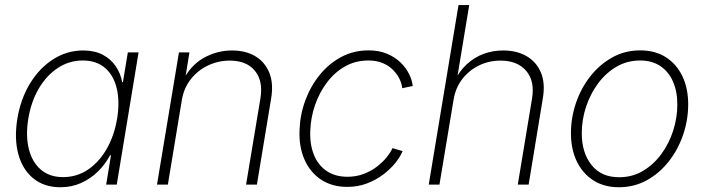

<svg xmlns="http://www.w3.org/2000/svg" viewBox="-20 -748 2854 778"><path d="M225.1 10.7Q159.2 10.7 115.5 -24.7Q71.8 -60.1 54.4 -122.8Q37.1 -185.5 50.3 -267.1Q64 -348.6 102.3 -410.9Q140.6 -473.1 196.3 -508.3Q252 -543.5 316.9 -543.5Q362.8 -543.5 395.8 -526.4Q428.7 -509.3 448.7 -480Q468.8 -450.7 475.1 -415H478L498 -535.6H541.5L453.1 0H410.2L429.7 -118.7H425.8Q406.7 -82.5 377 -53.2Q347.2 -23.9 308.8 -6.6Q270.5 10.7 225.1 10.7ZM235.4 -30.3Q291 -30.3 336.2 -60.5Q381.3 -90.8 412.1 -144.3Q442.9 -197.8 454.6 -267.1Q465.8 -336.4 453.1 -389.6Q440.4 -442.9 405.5 -472.9Q370.6 -502.9 315.4 -502.9Q260.3 -502.9 214.4 -472.7Q168.5 -442.4 137.2 -389.2Q106 -335.9 94.7 -267.1Q83.5 -198.2 96.7 -144.8Q109.9 -91.3 145.3 -60.8Q180.7 -30.3 235.4 -30.3Z M716.8 -342.3 660.2 0H616.2L705.1 -535.6H747.6L728 -414.6L718.3 -415.5Q749.5 -481.4 804 -512.5Q858.4 -543.5 919.9 -543.5Q976.1 -543.5 1015.1 -519.8Q1054.2 -496.1 1071.5 -452.6Q1088.9 -409.2 1078.6 -348.6L1021 0H977.1L1035.2 -349.1Q1046.9 -419.9 1012.9 -461.2Q979 -502.4 911.1 -502.4Q864.3 -502.4 822.8 -482.7Q781.2 -462.9 752.9 -426.8Q724.6 -390.6 716.8 -342.3Z M1387.2 9.3Q1325.7 9.3 1281.2 -20Q1236.8 -49.3 1213.9 -101.3Q1190.9 -153.3 1193.8 -221.2Q1195.8 -283.2 1217 -340.8Q1238.3 -398.4 1275.4 -444.3Q1312.5 -490.2 1362.8 -517.1Q1413.1 -543.9 1473.1 -543.9Q1516.1 -543.9 1548.8 -530Q1581.5 -516.1 1603.8 -494.1Q1626 -472.2 1638.2 -447Q1650.4 -421.9 1652.3 -399.4L1609.9 -390.6Q1608.4 -407.7 1599.4 -427Q1590.3 -446.3 1573.7 -463.6Q1557.1 -481 1532 -491.9Q1506.8 -502.9 1472.7 -502.9Q1420.4 -502.9 1378.2 -479Q1335.9 -455.1 1305.2 -414.3Q1274.4 -373.5 1256.8 -323Q1239.3 -272.5 1237.3 -219.2Q1234.9 -163.6 1251.7 -121.3Q1268.6 -79.1 1303.2 -55.4Q1337.9 -31.7 1388.2 -31.7Q1423.3 -31.7 1453.6 -43.2Q1483.9 -54.7 1507.3 -72.8Q1530.8 -90.8 1546.9 -110.8Q1563 -130.9 1570.3 -147.9L1611.3 -135.7Q1602.1 -112.8 1581.8 -87.6Q1561.5 -62.5 1532.5 -40.5Q1503.4 -18.6 1466.6 -4.6Q1429.7 9.3 1387.2 9.3Z M1817.9 -343.8 1760.7 0H1717.3L1837.9 -727.5H1881.3L1829.6 -414.6H1819.3Q1840.3 -459 1871.3 -487.5Q1902.3 -516.1 1939.9 -529.8Q1977.5 -543.5 2018.6 -543.5Q2074.2 -543.5 2114 -520.3Q2153.8 -497.1 2171.9 -453.9Q2189.9 -410.6 2179.7 -350.1L2122.1 0H2078.1L2135.7 -347.7Q2147.9 -418.9 2112.3 -460.7Q2076.7 -502.4 2008.3 -502.4Q1961.4 -502.4 1921.1 -482.9Q1880.9 -463.4 1853.3 -427.7Q1825.7 -392.1 1817.9 -343.8Z M2487.8 10.7Q2428.2 10.7 2384.8 -16.8Q2341.3 -44.4 2317.4 -93.8Q2293.5 -143.1 2293.5 -208Q2293.5 -270.5 2313.7 -330.3Q2334 -390.1 2371.6 -438.2Q2409.2 -486.3 2460.7 -515.1Q2512.2 -543.9 2574.7 -543.9Q2634.3 -543.9 2677.7 -516.4Q2721.2 -488.8 2744.9 -439.5Q2768.6 -390.1 2768.6 -325.2Q2768.6 -262.7 2748.3 -202.6Q2728 -142.6 2690.4 -94.5Q2652.8 -46.4 2601.3 -17.8Q2549.8 10.7 2487.8 10.7ZM2488.8 -29.8Q2542.5 -29.8 2585.7 -55.7Q2628.9 -81.5 2660.2 -124.3Q2691.4 -167 2708 -219.2Q2724.6 -271.5 2724.6 -324.7Q2724.6 -377.4 2707 -417.5Q2689.5 -457.5 2655.8 -480.2Q2622.1 -502.9 2573.7 -502.9Q2521.5 -502.9 2478.3 -477.8Q2435.1 -452.6 2403.6 -410.2Q2372.1 -367.7 2354.7 -315.2Q2337.4 -262.7 2337.4 -208Q2337.4 -128.9 2377 -79.3Q2416.5 -29.8 2488.8 -29.8Z"/></svg>

Font: Inter 20pt ExtraLight
Style: Italic
Weight: 250
Italic angle: -9.3988°
Version: Version 4.001;git-66647c0bb